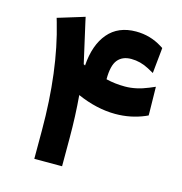

<svg xmlns="http://www.w3.org/2000/svg" viewBox="-98 -732 774 818"><g transform="rotate(15 289.5 -322.5)"><path d="M336.4 -408.7Q375 -399.4 418.5 -399.4Q467.3 -399.4 520 -421.4L546.4 -432.6L546.9 -403.8L548.3 -319.8V-306.6L536.6 -301.3Q476.6 -275.9 408.7 -275.9Q327.1 -275.9 240.2 -314Q248 -222.7 248 -127V-21.5V-2H228.5H145H125.5V-21.5V-127Q125.5 -389.2 67.4 -588.4L62 -606.9L80.1 -612.3L159.7 -636.7L180.2 -643.1L184.6 -622.6L224.6 -445.8Q224.6 -445.8 226.3 -444.8Q228 -443.8 229.7 -443.1Q231.4 -442.4 231.4 -441.9Q237.8 -534.2 282 -586.2Q326.2 -638.2 404.8 -638.2Q467.3 -638.2 519.5 -605.5L529.8 -599.1L528.8 -586.9L521.5 -515.1L518.6 -485.8L492.7 -500Q455.1 -520 415 -520Q376 -520 355.5 -494.9Q335 -469.7 335 -409.7V-409.2Q335.4 -408.7 336.4 -408.7Z"/></g></svg>

Font: Shabnam FD
Style: Bold-FD
Weight: 700
Foundry: DejaVu fonts team - Redesigned by Saber Rastikerdar - Based on Vazir font
Version: Version 5.0.1